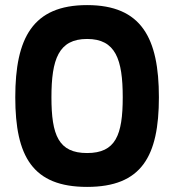

<svg xmlns="http://www.w3.org/2000/svg" viewBox="-20 -722 684 754"><path d="M322 -121C210 -121 182 -191 182 -340C182 -489 210 -569 322 -569C434 -569 462 -489 462 -340C462 -191 434 -121 322 -121ZM322 12C536 12 604 -108 604 -340C604 -572 536 -702 322 -702C108 -702 40 -572 40 -340C40 -108 108 12 322 12Z"/></svg>

Font: TitilliumText22L
Style: 999 wt
Weight: 900
Designer: Campivisivi
Foundry: Campivisivi
Version: 1.000